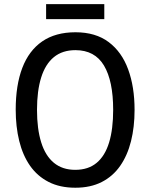

<svg xmlns="http://www.w3.org/2000/svg" viewBox="-20 -877 710 907"><path d="M615.7 -357.9Q615.7 -277.3 598.9 -210Q582 -142.6 547.6 -93.3Q513.2 -43.9 460.4 -17.1Q407.7 9.8 335.9 9.8Q262.7 9.8 209.5 -17.6Q156.2 -44.9 121.8 -94.2Q87.4 -143.6 70.8 -211.2Q54.2 -278.8 54.2 -358.9Q54.2 -474.6 85.4 -556.4Q116.7 -638.2 179.4 -681.4Q242.2 -724.6 336.4 -724.6Q431.6 -724.6 493.4 -678.2Q555.2 -631.8 585.4 -549.3Q615.7 -466.8 615.7 -357.9ZM154.8 -357.9Q154.8 -268.1 174.6 -204.6Q194.3 -141.1 234.6 -107.9Q274.9 -74.7 335.4 -74.7Q397 -74.7 436.5 -107.7Q476.1 -140.6 495.4 -203.9Q514.6 -267.1 514.6 -357.9Q514.6 -494.6 471.2 -567.4Q427.7 -640.1 336.4 -640.1Q274.9 -640.1 234.6 -607.2Q194.3 -574.2 174.6 -511.2Q154.8 -448.2 154.8 -357.9ZM472.7 -857.4V-786.6H197.8V-857.4Z"/></svg>

Font: Open Sans SemiCondensed Medium
Style: Regular
Weight: 500
Width: 4
Designer: Monotype Design Team
Foundry: Monotype Imaging Inc.
Version: Version 3.000